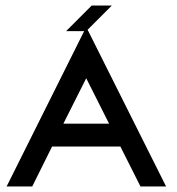

<svg xmlns="http://www.w3.org/2000/svg" viewBox="-20 -677 642 697"><path d="M4 0H97L169 -145H417L490 0H583L293 -579ZM210 -228 293 -393 376 -228ZM386 -657H313L220 -564H293Z"/></svg>

Font: Kunika
Style: Regular
Weight: 400
Designer: Leo Kuroshita
Foundry: kurogedelic
Version: Version 1.000;PS 001.000;hotconv 1.0.88;makeotf.lib2.5.64775